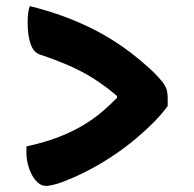

<svg xmlns="http://www.w3.org/2000/svg" viewBox="-20 -626 640 632"><path d="M532 -277Q513 -251 487 -224.5Q461 -198 429.5 -171.5Q398 -145 362.5 -120.5Q327 -96 289 -75Q251 -54 213 -38Q183 -25 162.5 -19.5Q142 -14 132 -14Q117 -14 105 -24.5Q93 -35 84.5 -51.5Q76 -68 71.5 -86.5Q67 -105 67 -121Q67 -127 67 -132.5Q67 -138 67 -144Q122 -156 166.5 -172.5Q211 -189 249 -211Q287 -233 320 -261.5Q353 -290 386 -326L365 -274V-340L388 -290Q355 -320 323 -343.5Q291 -367 258 -385Q225 -403 188.5 -418Q152 -433 110 -447Q90 -454 80.5 -482Q71 -510 71 -551Q71 -569 72.5 -582Q74 -595 78 -606Q150 -588 209.5 -564.5Q269 -541 318.5 -513Q368 -485 409 -453.5Q450 -422 485 -389Q506 -368 516 -354.5Q526 -341 529 -329.5Q532 -318 532 -304Q532 -297 532 -290.5Q532 -284 532 -277Z"/></svg>

Font: Recursive Monospace Casual ExtraBold
Style: Regular
Weight: 800
Version: Version 1.047